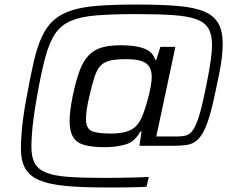

<svg xmlns="http://www.w3.org/2000/svg" viewBox="-20 -716 1051 844"><path d="M439 108Q336 108 265.5 101Q195 94 152.5 76Q110 58 91 24.5Q72 -9 72 -63Q72 -91 74.5 -125.5Q77 -160 82.5 -201.5Q88 -243 98 -294Q114 -383 129 -447.5Q144 -512 165 -556.5Q186 -601 217.5 -628.5Q249 -656 297 -671Q345 -686 415 -691Q485 -696 583 -696Q692 -696 764.5 -689.5Q837 -683 879.5 -664.5Q922 -646 940.5 -612Q959 -578 959 -524Q959 -496 955 -461.5Q951 -427 942.5 -386Q934 -345 923 -294Q906 -214 889 -169.5Q872 -125 851.5 -104.5Q831 -84 804 -79.5Q777 -75 739 -75H593L602 -138H597Q573 -93 532 -81Q491 -69 440 -69Q385 -69 351 -78.5Q317 -88 301.5 -113.5Q286 -139 286 -184Q286 -206 289.5 -233.5Q293 -261 300 -296Q314 -362 330 -405Q346 -448 369.5 -472.5Q393 -497 427 -507Q461 -517 511 -517Q553 -517 584 -511Q615 -505 635 -491.5Q655 -478 662 -453H667L685 -510H751L667 -116H759Q780 -116 796 -120Q812 -124 825 -140Q838 -156 850.5 -192Q863 -228 877 -294Q888 -344 895.5 -385Q903 -426 907.5 -459.5Q912 -493 912 -519Q912 -564 896 -591Q880 -618 843 -631.5Q806 -645 741.5 -649.5Q677 -654 581 -654Q475 -654 405.5 -648.5Q336 -643 292 -624.5Q248 -606 222 -567Q196 -528 178.5 -462Q161 -396 143 -294Q134 -244 128.5 -203Q123 -162 120.5 -129Q118 -96 118 -70Q118 -25 133 2Q148 29 183.5 43Q219 57 280 61.5Q341 66 435 66Q473 66 510 65.5Q547 65 579 64Q611 63 634 62L624 105Q608 106 591 106.5Q574 107 553.5 107.5Q533 108 505 108Q477 108 439 108ZM468 -129Q520 -129 549 -142Q578 -155 593 -181Q603 -197 612 -222.5Q621 -248 629 -277Q637 -306 642 -333Q647 -360 647 -377Q647 -420 621.5 -438Q596 -456 536 -456Q495 -456 467.5 -450.5Q440 -445 423.5 -428.5Q407 -412 396 -379.5Q385 -347 373 -293Q365 -260 361.5 -235.5Q358 -211 358 -193Q358 -151 383 -140Q408 -129 468 -129Z"/></svg>

Font: Saira SemiExpanded
Style: Italic
Weight: 400
Width: 6
Italic angle: -12°
Designer: Hector Gatti with collaboration of the Omnibus-Type team
Foundry: Omnibus-Type
Version: Version 1.101